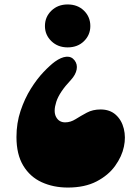

<svg xmlns="http://www.w3.org/2000/svg" viewBox="-20 -829 620 863"><path d="M284 -616Q240 -616 211 -644Q182 -672 182 -712Q182 -753 211 -781Q240 -809 284 -809Q329 -809 357.5 -781Q386 -753 386 -712Q386 -672 357.5 -644Q329 -616 284 -616ZM285 14Q220 14 167.5 -10Q115 -34 84.5 -84.5Q54 -135 54 -213Q54 -276 72.5 -331Q91 -386 118.5 -430Q146 -474 175.5 -505Q205 -536 227 -552Q255 -572 278 -574Q301 -576 315 -558Q329 -540 324.5 -516.5Q320 -493 299 -470Q247 -415 233 -371.5Q219 -328 232 -303.5Q245 -279 273 -279Q297 -279 320 -293.5Q343 -308 370 -322.5Q397 -337 432 -337Q474 -337 500.5 -313Q527 -289 536.5 -250.5Q546 -212 537 -170Q528 -126 497.5 -83.5Q467 -41 414 -13.5Q361 14 285 14Z"/></svg>

Font: Matemasie
Style: Regular
Weight: 400
Designer: Adam Yeo
Version: Version 1.001; ttfautohint (v1.8.4.7-5d5b)